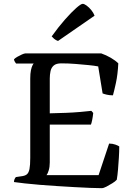

<svg xmlns="http://www.w3.org/2000/svg" viewBox="-20 -983 706 1003"><path d="M511 0Q488 0 451 -1.5Q414 -3 369 -5.5Q324 -8 277.5 -11Q231 -14 187.5 -17.5Q144 -21 109 -25Q74 -29 53 -32Q53 -40 56 -47Q59 -54 63 -58L90 -62Q110 -64 120 -72Q130 -80 134 -100Q138 -120 138 -158V-572Q138 -599 141.5 -615.5Q145 -632 149.5 -641Q154 -650 156 -651H64Q61 -655 57.5 -660.5Q54 -666 53 -673Q58 -679 70 -686Q82 -693 94.5 -698.5Q107 -704 113 -704H509Q535 -695 559 -681Q583 -667 598 -652Q595 -593 585.5 -549.5Q576 -506 570 -485Q552 -485 537.5 -488.5Q523 -492 516 -495L493 -636Q473 -640 442 -643Q411 -646 374.5 -649Q338 -652 300 -652Q274 -652 261 -641Q248 -630 244 -611.5Q240 -593 240 -573V-391Q286 -392 324.5 -393.5Q363 -395 396.5 -398Q430 -401 457 -404L467 -393Q465 -373 461.5 -356Q458 -339 455 -332H240V-134Q240 -111 234.5 -93Q229 -75 223 -68H495L550 -233Q568 -233 583 -227.5Q598 -222 603 -218Q603 -191 601 -159.5Q599 -128 596.5 -97.5Q594 -67 590 -44Q582 -35 566.5 -25.5Q551 -16 536 -8Q521 0 511 0ZM283 -769Q271 -773 262.5 -780.5Q254 -788 250 -793Q286 -843 319.5 -881Q353 -919 378 -941Q403 -963 412 -963Q420 -963 433 -953.5Q446 -944 457.5 -929.5Q469 -915 474 -901Z"/></svg>

Font: Texturina Medium 12pt
Style: Regular
Weight: 400
Version: Version 1.002